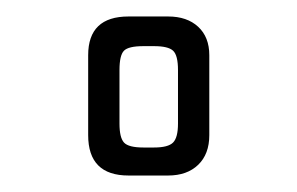

<svg xmlns="http://www.w3.org/2000/svg" viewBox="-20 -724 361 233"><path d="M184 -511H136Q87 -511 87 -560V-657Q87 -704 136 -704H184Q207 -704 220.5 -691.5Q234 -679 234 -657V-560Q234 -537 220.5 -524Q207 -511 184 -511ZM167 -545Q184 -545 190 -551Q196 -557 196 -574V-639Q196 -657 190 -662.5Q184 -668 167 -668H154Q136 -668 130.5 -662.5Q125 -657 125 -639V-574Q125 -557 130.5 -551Q136 -545 154 -545Z"/></svg>

Font: Rajdhani Medium
Style: Regular
Weight: 500
Designer: Satya Rajpurohit, Jyotish Sonowal
Foundry: Indian Type Foundry
Version: Version 1.201 February 1, 2022